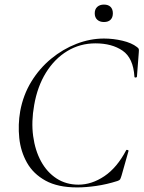

<svg xmlns="http://www.w3.org/2000/svg" viewBox="-20 -804 626 837"><path d="M316 13Q232 13 178.5 -16.5Q125 -46 97.5 -95Q70 -144 64 -202.5Q58 -261 68 -319Q81 -390 116.5 -448Q152 -506 203 -548Q254 -590 313.5 -613Q373 -636 433 -636Q474 -636 514 -626.5Q554 -617 577 -599Q584 -594 585 -590Q586 -586 585 -575L577 -470Q576 -466 571 -466Q566 -466 566 -470Q561 -551 514.5 -583Q468 -615 396 -615Q329 -615 273.5 -581.5Q218 -548 180.5 -487.5Q143 -427 129 -346Q116 -274 124.5 -211Q133 -148 159 -100.5Q185 -53 226.5 -26Q268 1 322 1Q380 1 435 -36Q490 -73 530 -149Q532 -152 537 -150Q542 -148 540 -145L510 -39Q506 -26 503.5 -22Q501 -18 492 -15Q445 0 399.5 6.5Q354 13 316 13ZM433 -708Q415 -708 404 -718Q393 -728 393 -746Q393 -764 404 -774Q415 -784 433 -784Q452 -784 462 -774Q472 -764 472 -746Q472 -728 462 -718Q452 -708 433 -708Z"/></svg>

Font: Cormorant Light Light
Style: Italic
Weight: 300
Italic angle: -10°
Version: Version 4.000